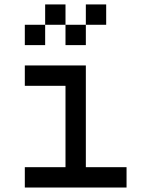

<svg xmlns="http://www.w3.org/2000/svg" viewBox="-20 -838 676 858"><path d="M272.7 -454.5V-90.9H90.9V0H545.5V-90.9H363.6V-545.5H90.9V-454.5ZM90.9 -727.3V-636.4H181.8V-727.3ZM181.8 -818.2V-727.3H272.7V-818.2ZM272.7 -727.3V-636.4H363.6V-727.3ZM363.6 -818.2V-727.3H454.5V-818.2Z"/></svg>

Font: Departure Mono
Style: Regular
Weight: 400
Monospace: yes
Designer: Helena Zhang
Version: Version 1.500;Glyphs 3.3.1 (3343)